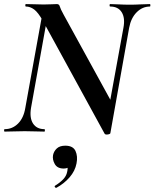

<svg xmlns="http://www.w3.org/2000/svg" viewBox="-25 -645 757 941"><path d="M487 9 185 -543Q162 -584 142.5 -598.5Q123 -613 102 -613Q99 -613 99 -619Q99 -625 102 -625Q122 -625 147 -624Q172 -623 189 -623Q206 -623 227.5 -624Q249 -625 254 -625Q265 -625 268 -613.5Q271 -602 287 -573L523 -143L516 7Q516 12 503 14Q490 16 487 9ZM-2 0Q-5 0 -5 -6Q-5 -12 -2 -12Q36 -12 63.5 -39.5Q91 -67 99 -116L187 -602L214 -600L127 -116Q119 -67 137 -39.5Q155 -12 193 -12Q195 -12 195 -6Q195 0 193 0Q172 0 149 -1Q126 -2 96 -2Q70 -2 45 -1Q20 0 -2 0ZM516 7 497 -54 580 -509Q589 -557 571.5 -585Q554 -613 515 -613Q512 -613 512 -619Q512 -625 515 -625Q533 -625 557.5 -623.5Q582 -622 612 -622Q638 -622 663 -623.5Q688 -625 710 -625Q712 -625 712 -619Q712 -613 710 -613Q673 -613 645 -585Q617 -557 608 -509ZM252 275Q248 277 244.5 272.5Q241 268 245 265Q268 251 284 234.5Q300 218 304 198Q309 177 303.5 167Q298 157 290 156L323 137Q324 159 315.5 170Q307 181 287 181Q256 181 243.5 159Q231 137 235 115Q239 96 253.5 82.5Q268 69 295 69Q333 69 345 95Q357 121 350 156Q343 193 316 224Q289 255 252 275Z"/></svg>

Font: Cormorant
Style: Bold Italic
Weight: 700
Italic angle: -10°
Designer: Christian Thalmann (Catharsis Fonts)
Foundry: Catharsis Fonts
Version: Version 4.000